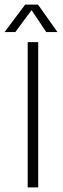

<svg xmlns="http://www.w3.org/2000/svg" viewBox="-31 -819 277 839"><path d="M136 0H90V-635H136ZM135 -799 220 -679H171L104 -779H110L36 -679H-11L79 -799Z"/></svg>

Font: Gemunu Libre ExtraLight ExtraLight
Style: Regular
Weight: 250
Version: Version 1.100